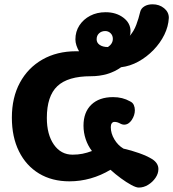

<svg xmlns="http://www.w3.org/2000/svg" viewBox="-20 -815 794 880"><path d="M615.9 44.7Q603.9 44.7 581.7 32.7Q559.4 20.7 534.3 2.2Q509.1 -16.3 486.3 -36.9Q442.7 -10.8 395.1 2.7Q347.6 16.1 298.3 16.1Q218.3 16.1 158.9 -19.7Q99.6 -55.6 67 -121.3Q34.4 -187 34.4 -276Q34.4 -367.8 71.2 -436Q108 -504.2 174.5 -542.2Q241 -580.1 328.7 -580.1H342.3Q334.9 -592.8 330.2 -607Q325.6 -621.2 325.6 -634.4Q325.6 -670.4 343.9 -698.5Q362.3 -726.6 393.4 -742.8Q424.6 -759 464.1 -759Q512.1 -759 545.2 -734.2Q578.2 -709.4 578.2 -672.1Q578.2 -657.9 574.9 -650.9Q593.7 -672.2 604.6 -701.3Q615.6 -730.4 622.6 -760.7Q626.3 -776.3 641.6 -785.8Q656.8 -795.3 679.1 -795.3Q710.3 -795.3 732.2 -777.3Q754 -759.3 753.8 -733Q751.8 -693.7 733.2 -655.8Q714.6 -617.9 683.6 -585.9Q652.6 -553.9 614.4 -532.8Q576.2 -511.7 535.1 -506.9Q506.4 -486.2 471.3 -475.9Q436.2 -465.6 396.2 -465.6Q290.9 -465.6 242.8 -420.1Q194.7 -374.6 194.7 -274.4Q194.7 -198.6 226.9 -152.3Q259.2 -106.1 312.6 -106.1Q337 -106.1 358.2 -110.3Q379.4 -114.6 401.4 -122.9Q382.7 -147.2 372.7 -177.3Q362.7 -207.3 362.7 -239.1Q362.7 -300.7 398.7 -335.3Q434.7 -369.9 498.4 -369.9Q541.9 -369.9 575.8 -350.6Q588.2 -345 593.2 -333.8Q598.1 -322.7 598.1 -310Q598.1 -286.7 583.8 -265.1Q569.4 -243.6 548.7 -243.6Q542.9 -243.6 535.3 -246.6Q523.8 -252.7 517.6 -254.5Q511.4 -256.3 504.6 -256.3Q496.9 -256.3 492.3 -249.9Q487.8 -243.6 487.8 -232.2Q487.8 -203.9 504.1 -176.4Q520.3 -149 545.8 -133.9Q580.7 -126.2 617.2 -113.3Q653.7 -100.4 678 -85.4Q706 -66.9 706 -40.2Q706 -19.4 692.7 0.1Q679.3 19.6 658.9 32.1Q638.4 44.7 615.9 44.7ZM474.7 -599.4Q497.2 -614.6 497.2 -637Q497.2 -652.3 487.1 -662.5Q476.9 -672.7 462.3 -672.7Q445.2 -672.7 434.1 -662.3Q422.9 -651.9 422.9 -635Q422.9 -618.7 437.1 -609.1Q451.3 -599.4 474.7 -599.4Z"/></svg>

Font: Playpen Sans Thai
Style: Regular
Weight: 400
Designer: Sirin Gunkloy, Laura Meseguer, Veronika Burian, José Scaglione
Foundry: TypeTogether
Version: Version 2.000